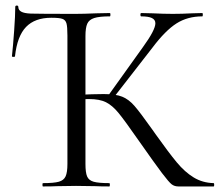

<svg xmlns="http://www.w3.org/2000/svg" viewBox="-20 -672 799 692"><path d="M135 -12Q174 -12 192 -17Q210 -22 216.5 -36.5Q223 -51 223 -81V-544Q223 -576 219.5 -588Q216 -600 205 -604Q194 -608 165 -608Q106 -608 74 -575Q42 -542 34 -469Q34 -467 28.5 -467Q23 -467 23 -469Q27 -505 31 -561Q35 -617 35 -647Q35 -652 40.5 -652Q46 -652 46 -647Q46 -636 56.5 -630Q67 -624 91 -623Q123 -622 253 -622Q281 -622 327 -624L376 -625Q378 -625 378 -619Q378 -613 376 -613Q338 -613 319.5 -607Q301 -601 294.5 -586.5Q288 -572 288 -542V-81Q288 -50 294 -36Q300 -22 317.5 -17Q335 -12 374 -12Q376 -12 376 -6Q376 0 374 0Q342 0 325 -1L254 -2L186 -1Q168 0 135 0Q133 0 133 -6Q133 -12 135 -12ZM478 -168Q430 -237 407.5 -264.5Q385 -292 362 -303.5Q339 -315 301 -315Q288 -315 277 -314Q266 -313 257 -312L256 -330Q318 -333 354 -333Q397 -333 420.5 -323.5Q444 -314 464.5 -290.5Q485 -267 529 -205L541 -188Q588 -122 617 -87Q646 -52 678 -32.5Q710 -13 750 -12Q752 -12 752 -6Q752 0 750 0H623Q609 0 599 -7.5Q589 -15 564 -48Q539 -81 478 -168ZM369 -326 495 -502Q540 -564 540 -588Q540 -601 527.5 -607Q515 -613 489 -613Q486 -613 486 -619Q486 -625 489 -625L530 -624Q570 -622 603 -622Q636 -622 672 -624L709 -625Q711 -625 711 -619Q711 -613 709 -613Q656 -613 616 -587.5Q576 -562 530 -501L387 -317Z"/></svg>

Font: Cormorant Infant
Style: Regular
Weight: 400
Designer: Christian Thalmann (Catharsis Fonts)
Foundry: Catharsis Fonts
Version: Version 4.000